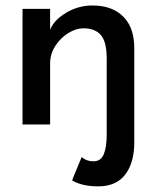

<svg xmlns="http://www.w3.org/2000/svg" viewBox="-20 -442 545 682"><path d="M329 220Q272 220 237.5 199.5L236 198.5L270 116Q287.5 131 311.5 131Q338.5 131 348.8 105.5Q359 80 359 36V-234.5Q359 -294 338 -317.8Q317 -341.5 277 -341.5Q250 -341.5 222.5 -324.5Q195 -307.5 176.5 -279Q158 -250.5 158 -216V0H60V-410.5H158V-336Q171 -370 214.2 -396.2Q257.5 -422.5 308 -422.5Q370.5 -422.5 408.5 -391.5Q457 -352.5 457 -270.5V63Q457 129 430.5 170Q398.5 220 329 220Z"/></svg>

Font: Lucymar Sans Medium
Style: Regular
Weight: 500
Foundry: The League of Moveable Type (original font) / Main changes by Cristiano Sobral with portions from Mirco Monsees
Version: Version 2.001;August 30, 2020;FontCreator 13.0.0.2681 64-bit